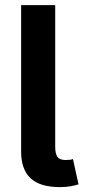

<svg xmlns="http://www.w3.org/2000/svg" viewBox="-20 -748 343 771"><path d="M220.7 3.4Q140.6 3.4 102.8 -32.2Q64.9 -67.9 64.9 -138.2V-727.5H201.7V-158.7Q201.7 -130.4 210.7 -117.9Q219.7 -105.5 242.7 -105.5Q254.9 -105.5 261.5 -106.4Q268.1 -107.4 272.9 -109.4L295.4 -7.8Q283.7 -3.9 264.2 -0.2Q244.6 3.4 220.7 3.4Z"/></svg>

Font: Inter
Style: 650
Weight: 650
Designer: Rasmus Andersson
Foundry: rsms
Version: Version 4.001;git-66647c0bb